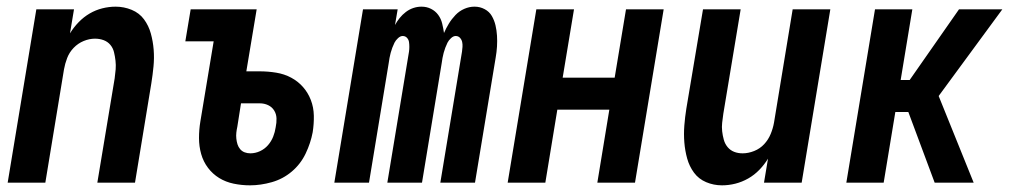

<svg xmlns="http://www.w3.org/2000/svg" viewBox="-20 -548 3040 576"><path d="M3 0 89 -520H202L190 -448Q201 -466 216 -481.5Q231 -497 249 -507.5Q267 -518 287 -523Q307 -528 327 -528Q352 -528 375 -518.5Q398 -509 412 -490Q426 -471 432.5 -447.5Q439 -424 441 -399Q443 -374 440.5 -348.5Q438 -323 434 -298L385 0H272L324 -313Q326 -327 327 -340Q328 -353 326.5 -366Q325 -379 322 -391.5Q319 -404 311 -413.5Q303 -423 291 -427.5Q279 -432 265 -432Q248 -432 231 -425Q214 -418 201 -404.5Q188 -391 181.5 -374Q175 -357 172 -340L116 0Z M730 8Q705 8 681 3Q657 -2 637.5 -14Q618 -26 604 -44.5Q590 -63 583.5 -86Q577 -109 577 -134Q577 -159 581 -183L621 -424H536L552 -520H750L719 -334H759Q784 -334 808.5 -330Q833 -326 853.5 -315Q874 -304 889 -287Q904 -270 912.5 -248Q921 -226 921.5 -201Q922 -176 918 -151Q912 -119 897 -87.5Q882 -56 855.5 -33.5Q829 -11 795.5 -1.5Q762 8 730 8ZM731 -88Q746 -88 760 -94.5Q774 -101 784 -112.5Q794 -124 799.5 -138Q805 -152 807 -166Q810 -180 809.5 -193Q809 -206 802.5 -216.5Q796 -227 784.5 -232.5Q773 -238 759 -238H703L692 -168Q690 -159 689 -150Q688 -141 689 -132Q690 -123 692.5 -115Q695 -107 700.5 -100.5Q706 -94 714 -91Q722 -88 731 -88Z M983 0 1069 -520H1173L1165 -473Q1171 -484 1179 -494Q1187 -504 1197.5 -512Q1208 -520 1220 -524Q1232 -528 1244 -528H1245Q1260 -528 1273 -521.5Q1286 -515 1294.5 -503.5Q1303 -492 1306.5 -477.5Q1310 -463 1312 -449Q1318 -463 1326.5 -477Q1335 -491 1346.5 -503Q1358 -515 1373 -521.5Q1388 -528 1403 -528H1404Q1420 -528 1434 -520.5Q1448 -513 1455.5 -500Q1463 -487 1466.5 -472Q1470 -457 1471 -441Q1472 -425 1471 -408.5Q1470 -392 1467 -375L1405 0H1301L1366 -393Q1367 -400 1367.5 -407.5Q1368 -415 1366.5 -422Q1365 -429 1360 -434.5Q1355 -440 1347 -440Q1340 -440 1333 -433.5Q1326 -427 1322.5 -420Q1319 -413 1316 -405Q1313 -397 1311 -389.5Q1309 -382 1307.5 -374Q1306 -366 1305 -358L1246 0H1142L1207 -393Q1208 -400 1208 -407.5Q1208 -415 1207 -422Q1206 -429 1201 -434.5Q1196 -440 1188 -440Q1181 -440 1174 -433.5Q1167 -427 1163.5 -420Q1160 -413 1157 -405Q1154 -397 1152 -389.5Q1150 -382 1148.5 -374Q1147 -366 1146 -358L1087 0Z M1503 0 1589 -520H1702L1668 -315H1824L1858 -520H1971L1885 0H1772L1808 -219H1652L1616 0Z M2146 8Q2121 8 2098.5 -1.5Q2076 -11 2062 -30Q2048 -49 2041.5 -72.5Q2035 -96 2033 -121Q2031 -146 2033 -171.5Q2035 -197 2039 -222L2089 -520H2202L2150 -207Q2148 -193 2146.5 -180Q2145 -167 2146.5 -154Q2148 -141 2151.5 -128.5Q2155 -116 2163 -106.5Q2171 -97 2182.5 -92.5Q2194 -88 2208 -88Q2225 -88 2242.5 -95Q2260 -102 2272.5 -115.5Q2285 -129 2292 -146Q2299 -163 2302 -180L2358 -520H2471L2385 0H2272L2284 -72Q2273 -54 2258 -38.5Q2243 -23 2224.5 -12.5Q2206 -2 2186 3Q2166 8 2146 8Z M2519 0 2605 -520H2717L2682 -308H2709L2857 -520H2987L2796 -260L2901 0H2784L2705 -212H2666L2631 0Z"/></svg>

Font: Iosevka SS18
Style: Bold Italic
Weight: 700
Italic angle: -9°
Monospace: yes
Designer: Belleve Invis
Foundry: Belleve Invis
Version: Version 25.1.1; ttfautohint (v1.8.4)